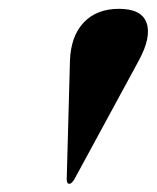

<svg xmlns="http://www.w3.org/2000/svg" viewBox="-20 -832 364 446"><path d="M141 -405Q135 -405 135 -416L142.5 -691Q144.5 -748 174.5 -779.8Q204.5 -811.5 256.5 -811.5Q309 -811.5 320.5 -778.8Q332 -746 302.5 -691.5L153 -416Q146.5 -405 141 -405Z"/></svg>

Font: Fraunces 144pt Black
Style: Italic
Weight: 900
Italic angle: -16°
Version: Version 1.000;[0bf87f6ff]